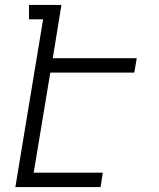

<svg xmlns="http://www.w3.org/2000/svg" viewBox="-20 -755 640 775"><path d="M42 0 154 -677H97V-735H228L193 -520H532L522 -462H183L116 -58H395L386 0Z"/></svg>

Font: Iosevka HT Light Extended
Style: Italic
Weight: 300
Width: 7
Italic angle: -9°
Monospace: yes
Designer: Belleve Invis
Foundry: Belleve Invis
Version: Version 32.3.0; ttfautohint (v1.8.4)